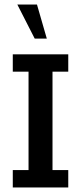

<svg xmlns="http://www.w3.org/2000/svg" viewBox="-20 -821 354 841"><path d="M36 0V-76H105V-507H36V-583H279V-507H210V-76H279V0ZM132 -652 56 -801H142L185 -652Z"/></svg>

Font: Rokkitt Medium
Style: Regular
Weight: 500
Version: Version 3.103